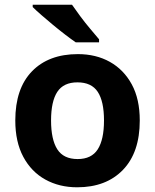

<svg xmlns="http://www.w3.org/2000/svg" viewBox="-20 -786 659 816"><path d="M574 -274Q574 -138 502.5 -64Q431 10 308 10Q232 10 172.5 -23Q113 -56 79 -119.5Q45 -183 45 -274Q45 -410 116 -483Q187 -556 311 -556Q388 -556 447 -523Q506 -490 540 -427.5Q574 -365 574 -274ZM197 -274Q197 -193 223.5 -151.5Q250 -110 310 -110Q369 -110 395.5 -151.5Q422 -193 422 -274Q422 -355 395.5 -395.5Q369 -436 309 -436Q250 -436 223.5 -395.5Q197 -355 197 -274ZM286 -766Q301 -744 321.5 -716.5Q342 -689 363.5 -663.5Q385 -638 401 -619V-606H302Q283 -619 257.5 -638.5Q232 -658 205.5 -680Q179 -702 156 -722Q133 -742 119 -756V-766Z"/></svg>

Font: Noto IKEA Latin
Style: Bold
Weight: 700
Designer: Monotype Design Team
Foundry: Monotype Imaging Inc.
Version: Version 1.0